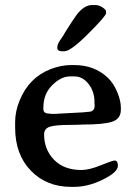

<svg xmlns="http://www.w3.org/2000/svg" viewBox="-20 -730 545 761"><path d="M151.9 -303.2V-297.4Q151.9 -279.8 175.3 -279.8L181.2 -278.8H205.6L209 -279.3L309.1 -284.7L328.1 -286.6Q355 -286.6 355 -310.1V-316.4L354.5 -319.3V-325.7Q354.5 -367.2 331.1 -397.2Q307.6 -427.2 274.4 -427.2H258.3Q221.7 -427.2 186.8 -392.3Q151.9 -357.4 151.9 -303.2ZM235.8 -526.9H225.1Q207 -526.9 207 -541.5L207.5 -543.9V-545.9Q207.5 -555.2 220 -573Q232.4 -590.8 238.3 -602.1L257.8 -632.8L271 -652.8Q287.1 -676.3 290 -679.2Q317.4 -710 344.2 -710H358.4Q372.1 -710 386.2 -700.7Q400.4 -691.4 400.4 -685.1V-677.7Q400.4 -667 330.3 -596.9Q260.3 -526.9 235.8 -526.9ZM154.8 -196.8Q154.8 -137.7 194.1 -96.9Q233.4 -56.2 303.2 -56.2Q333.5 -56.2 379.6 -75Q425.8 -93.8 434.6 -93.8Q447.3 -93.8 447.3 -72.8Q447.3 -47.9 388.4 -18.6Q329.6 10.7 272.5 10.7H261.7Q164.6 10.7 102.3 -53.5Q40 -117.7 40 -224.1V-246.6Q40 -288.6 58.1 -332.5Q95.2 -422.9 180.7 -456.1Q222.7 -472.2 262.7 -472.2H273.9Q353.5 -472.2 406.2 -422.9Q430.2 -400.4 444.6 -365.2Q459 -330.1 459 -304.7V-294.9Q459 -259.3 425.3 -247.8Q391.6 -236.3 307.1 -236.3L286.6 -235.4L255.4 -234.9Q199.2 -234.9 177 -227.5Q154.8 -220.2 154.8 -196.8Z"/></svg>

Font: Averia Serif Libre
Style: Regular
Weight: 400
Version: Version 1.002